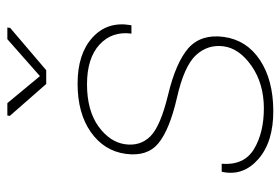

<svg xmlns="http://www.w3.org/2000/svg" viewBox="-144 -632 785 538"><g transform="rotate(-90 249.0 -362.5)"><path d="M448.2 -390.1 447.3 -387.2H424.3Q431.6 -441.4 393.6 -476.6Q355.5 -511.7 282.2 -511.7Q209 -511.7 164.1 -479.5Q120.1 -447.3 114.3 -404.8Q108.4 -362.3 136.7 -334Q165 -305.7 253.9 -284.2Q343.3 -262.7 383.8 -227.5Q423.8 -191.4 415 -127.9Q406.2 -64.5 350.6 -27.3Q294.9 9.8 208.5 10.3Q121.6 10.7 73.2 -31.2Q24.9 -73.2 36.6 -131.3L37.6 -134.3H59.6Q54.7 -71.8 100.6 -43.9Q146.5 -16.1 215.8 -16.1Q285.2 -16.6 334 -50.8Q382.8 -85 388.7 -128.9Q394.5 -172.9 364.3 -206.1Q333.5 -239.7 244.1 -259.8Q155.3 -280.3 117.2 -311.5Q79.1 -342.8 87.4 -403.3Q95.7 -463.9 148.4 -501Q201.2 -538.1 284.2 -538.1Q367.2 -538.1 413.1 -496.6Q459 -455.1 448.2 -390.1ZM305.2 -643.6 408.7 -734.9H441.4L440.4 -727.1L321.8 -626H283.2L193.8 -728L194.8 -734.9H229.5Z"/></g></svg>

Font: Roboto-ThinItalic
Style: Italic
Weight: 250
Italic angle: -12°
Designer: Google
Version: Version 1.100141; 2013; ttfautohint (v0.94.14-c901) -l 8 -r 